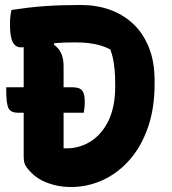

<svg xmlns="http://www.w3.org/2000/svg" viewBox="-20 -740 690 770"><path d="M5 -390H270Q299 -390 309.5 -377Q320 -364 320 -331Q320 -321 319 -310Q318 -299 316 -288H50Q25 -288 15 -304.5Q5 -321 5 -377Q5 -381 5 -384Q5 -387 5 -390ZM600 -403Q600 -305 573 -228Q546 -151 499 -98Q452 -45 391.5 -17.5Q331 10 265 10Q248 10 230.5 8Q213 6 196 1.5Q179 -3 163 -9.5Q147 -16 133 -25Q119 -34 108 -45Q88 -65 81.5 -77.5Q75 -90 75 -113Q75 -176 75 -237Q75 -298 75 -357Q75 -416 75 -473.5Q75 -531 75 -589H205L196 -561Q216 -547 225.5 -526Q235 -505 235 -475Q235 -434 235 -392.5Q235 -351 235 -310Q235 -269 235 -227.5Q235 -186 235 -145Q237 -145 239 -145Q241 -145 242.5 -145Q244 -145 246 -145Q300 -145 344.5 -173.5Q389 -202 415.5 -257Q442 -312 442 -393V-403Q442 -437 439.5 -461.5Q437 -486 433 -505.5Q429 -525 422 -542Q403 -552 382 -558Q361 -564 337 -567Q313 -570 282 -570Q235 -570 198 -567Q161 -564 134 -560Q107 -556 89.5 -553Q72 -550 64 -550Q49 -550 39 -560Q29 -570 24.5 -590.5Q20 -611 20 -643Q20 -660 21.5 -673.5Q23 -687 26 -700Q58 -705 91.5 -709Q125 -713 160 -715.5Q195 -718 231.5 -719Q268 -720 306 -720Q367 -720 420.5 -701Q474 -682 514 -644.5Q554 -607 577 -550Q600 -493 600 -417Z"/></svg>

Font: Recursive Casual ExtraBold
Style: Regular
Weight: 800
Version: Version 1.047